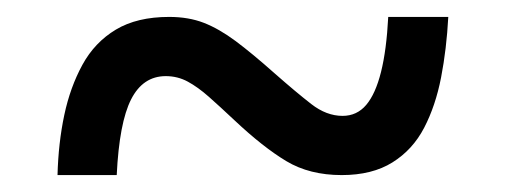

<svg xmlns="http://www.w3.org/2000/svg" viewBox="-20 -470 599 227"><path d="M48 -263Q49 -301 56 -334Q63 -367 77.5 -393.5Q92 -420 117 -435Q142 -450 180 -450Q203 -450 221 -443Q239 -436 258.5 -421.5Q278 -407 305 -383Q330 -361 348 -347Q366 -333 385 -333Q402 -333 413 -346Q424 -359 430.5 -385Q437 -411 439 -450H510Q508 -412 501.5 -378.5Q495 -345 481.5 -319Q468 -293 444 -278Q420 -263 384 -263Q346 -263 318.5 -279.5Q291 -296 257 -328Q240 -344 227 -355.5Q214 -367 202 -373.5Q190 -380 176 -380Q149 -380 135 -352.5Q121 -325 118 -263Z"/></svg>

Font: Noto Serif Bengali ExtraBold
Style: Regular
Weight: 800
Designer: Juan Bruce, Universal Thirst, Indian Type Foundry and the Monotype Design Team.
Foundry: Monotype Imaging Inc.
Version: Version 2.003